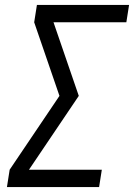

<svg xmlns="http://www.w3.org/2000/svg" viewBox="-20 -755 541 775"><path d="M8 0 19 -70 220 -368 118 -665 129 -735H501L490 -665H196L298 -368L97 -70H391L380 0Z"/></svg>

Font: Iosevka Curly
Style: Italic
Weight: 400
Italic angle: -9°
Monospace: yes
Designer: Belleve Invis
Foundry: Belleve Invis
Version: Version 22.1.2; ttfautohint (v1.8.4)